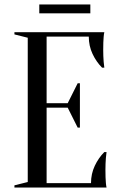

<svg xmlns="http://www.w3.org/2000/svg" viewBox="-20 -845 545 865"><path d="M45 0ZM390 -20Q390 -62 407 -98Q424 -134 450 -160H460Q458 -147 457 -133Q456 -121 455.5 -107Q455 -93 455 -80Q455 -61 455.5 -46.5Q456 -32 457 -21Q458 -9 460 0H45V-10L105 -25V-675L45 -690V-700H450Q448 -691 447 -679Q446 -668 445.5 -653.5Q445 -639 445 -620Q445 -606 445.5 -592.5Q446 -579 447 -567Q448 -553 450 -540H440Q414 -566 397 -602Q380 -638 380 -680H190V-380H285L330 -470H340V-270H330L285 -360H190V-20ZM387 -825V-785H157V-825Z"/></svg>

Font: Oranienbaum
Style: Regular
Weight: 400
Designer: Oleg Pospelov and Jovanny Lemonad
Foundry: Oleg Pospelov and jovanny Lemonad
Version: Version 1.001; ttfautohint (v0.91) -l 8 -r 50 -G 200 -x 0 -w